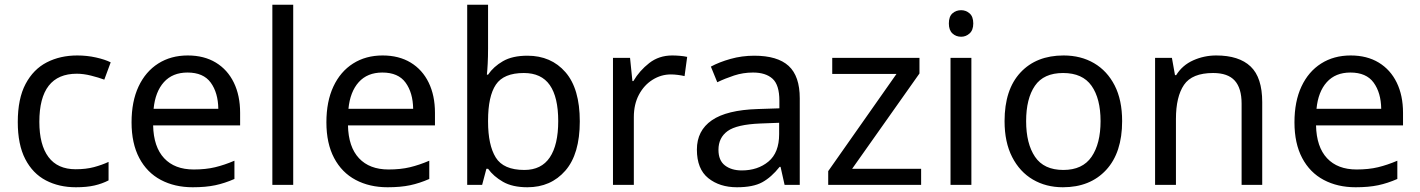

<svg xmlns="http://www.w3.org/2000/svg" viewBox="-20 -780 5990 810"><path d="M300 10Q229 10 173.5 -19Q118 -48 86.5 -109Q55 -170 55 -265Q55 -364 88 -426Q121 -488 177.5 -517Q234 -546 306 -546Q347 -546 385 -537.5Q423 -529 447 -517L420 -444Q396 -453 364 -461Q332 -469 304 -469Q146 -469 146 -266Q146 -169 184.5 -117.5Q223 -66 299 -66Q343 -66 376.5 -75Q410 -84 438 -97V-19Q411 -5 378.5 2.5Q346 10 300 10Z M772 -546Q841 -546 890.5 -516Q940 -486 966.5 -431.5Q993 -377 993 -304V-251H626Q628 -160 672.5 -112.5Q717 -65 797 -65Q848 -65 887.5 -74.5Q927 -84 969 -102V-25Q928 -7 888 1.5Q848 10 793 10Q717 10 658.5 -21Q600 -52 567.5 -113.5Q535 -175 535 -264Q535 -352 564.5 -415Q594 -478 647.5 -512Q701 -546 772 -546ZM771 -474Q708 -474 671.5 -433.5Q635 -393 628 -321H901Q900 -389 869 -431.5Q838 -474 771 -474Z M1217 0H1129V-760H1217Z M1594 -546Q1663 -546 1712.5 -516Q1762 -486 1788.5 -431.5Q1815 -377 1815 -304V-251H1448Q1450 -160 1494.5 -112.5Q1539 -65 1619 -65Q1670 -65 1709.5 -74.5Q1749 -84 1791 -102V-25Q1750 -7 1710 1.5Q1670 10 1615 10Q1539 10 1480.5 -21Q1422 -52 1389.5 -113.5Q1357 -175 1357 -264Q1357 -352 1386.5 -415Q1416 -478 1469.5 -512Q1523 -546 1594 -546ZM1593 -474Q1530 -474 1493.5 -433.5Q1457 -393 1450 -321H1723Q1722 -389 1691 -431.5Q1660 -474 1593 -474Z M2039 -575Q2039 -541 2037.5 -511.5Q2036 -482 2034 -465H2039Q2062 -499 2102 -522Q2142 -545 2205 -545Q2305 -545 2365.5 -475.5Q2426 -406 2426 -268Q2426 -130 2365 -60Q2304 10 2205 10Q2142 10 2102 -13Q2062 -36 2039 -68H2032L2014 0H1951V-760H2039ZM2190 -472Q2105 -472 2072 -423Q2039 -374 2039 -271V-267Q2039 -168 2071.5 -115.5Q2104 -63 2192 -63Q2264 -63 2299.5 -116Q2335 -169 2335 -269Q2335 -370 2299.5 -421Q2264 -472 2190 -472Z M2816 -546Q2831 -546 2848.5 -544.5Q2866 -543 2879 -540L2868 -459Q2855 -462 2839.5 -464Q2824 -466 2810 -466Q2769 -466 2733 -443.5Q2697 -421 2675.5 -380.5Q2654 -340 2654 -286V0H2566V-536H2638L2648 -438H2652Q2678 -482 2719 -514Q2760 -546 2816 -546Z M3162 -545Q3260 -545 3307 -502Q3354 -459 3354 -365V0H3290L3273 -76H3269Q3234 -32 3195.5 -11Q3157 10 3089 10Q3016 10 2968 -28.5Q2920 -67 2920 -149Q2920 -229 2983 -272.5Q3046 -316 3177 -320L3268 -323V-355Q3268 -422 3239 -448Q3210 -474 3157 -474Q3115 -474 3077 -461.5Q3039 -449 3006 -433L2979 -499Q3014 -518 3062 -531.5Q3110 -545 3162 -545ZM3188 -259Q3088 -255 3049.5 -227Q3011 -199 3011 -148Q3011 -103 3038.5 -82Q3066 -61 3109 -61Q3177 -61 3222 -98.5Q3267 -136 3267 -214V-262Z M3866 0H3474V-58L3762 -468H3491V-536H3859V-470L3575 -68H3866Z M4078 -536V0H3990V-536ZM4035 -737Q4055 -737 4070.5 -723.5Q4086 -710 4086 -681Q4086 -653 4070.5 -639Q4055 -625 4035 -625Q4013 -625 3998 -639Q3983 -653 3983 -681Q3983 -710 3998 -723.5Q4013 -737 4035 -737Z M4714 -269Q4714 -136 4646.5 -63Q4579 10 4464 10Q4393 10 4337.5 -22.5Q4282 -55 4250 -117.5Q4218 -180 4218 -269Q4218 -402 4285 -474Q4352 -546 4467 -546Q4540 -546 4595.5 -513.5Q4651 -481 4682.5 -419.5Q4714 -358 4714 -269ZM4309 -269Q4309 -174 4346.5 -118.5Q4384 -63 4466 -63Q4547 -63 4585 -118.5Q4623 -174 4623 -269Q4623 -364 4585 -418Q4547 -472 4465 -472Q4383 -472 4346 -418Q4309 -364 4309 -269Z M5111 -546Q5207 -546 5256 -499.5Q5305 -453 5305 -349V0H5218V-343Q5218 -408 5189 -440Q5160 -472 5098 -472Q5009 -472 4975 -422Q4941 -372 4941 -278V0H4853V-536H4924L4937 -463H4942Q4968 -505 5014 -525.5Q5060 -546 5111 -546Z M5678 -546Q5747 -546 5796.5 -516Q5846 -486 5872.5 -431.5Q5899 -377 5899 -304V-251H5532Q5534 -160 5578.5 -112.5Q5623 -65 5703 -65Q5754 -65 5793.5 -74.5Q5833 -84 5875 -102V-25Q5834 -7 5794 1.5Q5754 10 5699 10Q5623 10 5564.5 -21Q5506 -52 5473.5 -113.5Q5441 -175 5441 -264Q5441 -352 5470.5 -415Q5500 -478 5553.5 -512Q5607 -546 5678 -546ZM5677 -474Q5614 -474 5577.5 -433.5Q5541 -393 5534 -321H5807Q5806 -389 5775 -431.5Q5744 -474 5677 -474Z"/></svg>

Font: Noto Sans Adlam
Style: Regular
Weight: 400
Designer: Mark Jamra, Neil Patel
Foundry: JamraPatel LLC
Version: Version 3.001